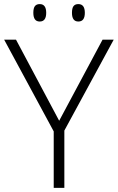

<svg xmlns="http://www.w3.org/2000/svg" viewBox="-20 -905 568 925"><path d="M265.1 -323.2 474.1 -713.9H527.8L290 -275.9V0H238.8V-272L0 -713.9H57.1ZM140.6 -843.3Q140.6 -865.7 148.2 -875.5Q155.8 -885.3 171.4 -885.3Q202.6 -885.3 202.6 -843.3Q202.6 -801.3 171.4 -801.3Q140.6 -801.3 140.6 -843.3ZM326.7 -843.3Q326.7 -865.7 334.2 -875.5Q341.8 -885.3 357.4 -885.3Q388.7 -885.3 388.7 -843.3Q388.7 -801.3 357.4 -801.3Q326.7 -801.3 326.7 -843.3Z"/></svg>

Font: Zoram GWebM Light
Style: Regular
Weight: 300
Foundry: Ascender Corporation
Version: Version 1.000